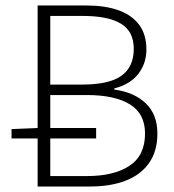

<svg xmlns="http://www.w3.org/2000/svg" viewBox="-20 -679 634 699"><path d="M117 0V-659H295Q362 -659 410.5 -642Q459 -625 486 -589.5Q513 -554 513 -499Q513 -448 483.5 -410Q454 -372 396 -357V-353Q469 -343 511 -302.5Q553 -262 553 -193Q553 -129 523 -86Q493 -43 438 -21.5Q383 0 308 0ZM163 -371H277Q378 -371 422.5 -403.5Q467 -436 467 -501Q467 -565 420 -593Q373 -621 282 -621H163ZM163 -38H296Q395 -38 451.5 -75.5Q508 -113 508 -193Q508 -265 453 -299Q398 -333 296 -333H163ZM22 -175V-209L118 -213H330V-175Z"/></svg>

Font: Source Sans 3 ExtraLight Light
Style: Regular
Weight: 300
Version: Version 3.052;hotconv 1.1.0;makeotfexe 2.6.0